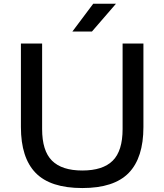

<svg xmlns="http://www.w3.org/2000/svg" viewBox="-20 -966 852 996"><path d="M407 9.5Q241.5 9.5 165 -69Q88.5 -147.5 88.5 -307V-740H198.5V-296.5Q198.5 -183.5 249.8 -132.5Q301 -81.5 407 -81.5Q513.5 -81.5 564.8 -132.5Q616 -183.5 616 -296.5V-740H724V-307Q724 -147.5 647.8 -69Q571.5 9.5 407 9.5ZM355.5 -802.5 463.5 -946.5H581.5L457 -802.5Z"/></svg>

Font: Encode Sans Expanded Medium
Style: Regular
Weight: 500
Width: 7
Designer: Multiple Designers
Foundry: Impallari Type
Version: Version 3.000; ttfautohint (v1.8.3) -l 8 -r 50 -G 200 -x 14 